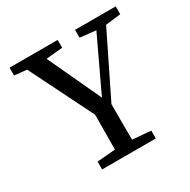

<svg xmlns="http://www.w3.org/2000/svg" viewBox="-152 -813 947 957"><g transform="rotate(-30 322.0 -335.0)"><path d="M169 0V-45L311 -57H335L478 -45V0ZM273 0Q274 -34 274 -69Q274 -104 274.5 -141Q275 -178 275 -218Q275 -258 275 -301H372Q372 -258 372 -218.5Q372 -179 372 -142Q372 -105 372.5 -69.5Q373 -34 374 0ZM292 -220 68 -670H180L361 -281H335L355 -327L517 -670H574L353 -220ZM23 -625V-670H300V-625L172 -613H141ZM400 -625V-670H634V-625L535 -613H510Z"/></g></svg>

Font: Source Serif 4 18pt
Style: Regular
Weight: 400
Designer: Frank Grießhammer
Foundry: Adobe Systems Incorporated
Version: Version 4.004;hotconv 1.0.116;makeotfexe 2.5.65601